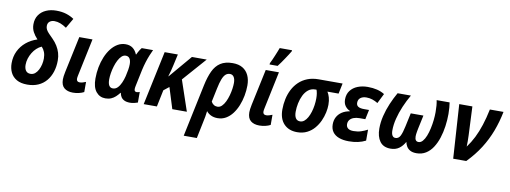

<svg xmlns="http://www.w3.org/2000/svg" viewBox="-75 -1227 5073 1910"><g transform="rotate(10 2462.0 -272.0)"><path d="M210 9.8Q144 9.8 102.3 -14.4Q60.5 -38.6 40.5 -79.8Q20.5 -121.1 20.5 -172.9Q20.5 -240.2 47.1 -295.4Q73.7 -350.6 121.3 -390.1Q168.9 -429.7 232.9 -450.2Q203.6 -480.5 185.3 -515.1Q167 -549.8 167 -591.8Q167 -647 193.6 -685.8Q220.2 -724.6 265.9 -744.9Q311.5 -765.1 369.1 -765.1Q426.3 -765.1 470.7 -751Q515.1 -736.8 548.8 -713.4L491.2 -613.8Q459 -636.2 428.5 -647.7Q397.9 -659.2 368.2 -659.2Q339.4 -659.2 320.1 -643.8Q300.8 -628.4 300.8 -598.1Q300.8 -578.6 310.3 -561.3Q319.8 -543.9 337.4 -525.9Q355 -507.8 377.9 -484.9Q407.2 -455.6 427.2 -423.1Q447.3 -390.6 457.8 -355Q468.3 -319.3 468.3 -279.3Q468.3 -216.8 451.2 -164.1Q434.1 -111.3 401.4 -72.3Q368.7 -33.2 320.6 -11.7Q272.5 9.8 210 9.8ZM223.1 -101.1Q249 -101.1 268.6 -116.9Q288.1 -132.8 301.5 -158.7Q314.9 -184.6 321.8 -214.8Q328.6 -245.1 328.6 -273.4Q328.6 -310.1 317.9 -338.4Q307.1 -366.7 287.1 -387.2Q260.3 -376 237.1 -354.5Q213.9 -333 196.8 -304.7Q179.7 -276.4 169.9 -244.9Q160.2 -213.4 160.2 -181.6Q160.2 -145 175.8 -123Q191.4 -101.1 223.1 -101.1Z M671.4 9.8Q615.2 9.8 583 -17.1Q550.8 -43.9 550.8 -103Q550.8 -116.7 553.2 -135.7Q555.7 -154.8 561 -180.2L638.7 -545.4H772L692.9 -168.9Q690.4 -158.2 689.2 -149.2Q688 -140.1 688 -133.3Q688 -118.2 696.3 -110.4Q704.6 -102.5 719.7 -102.5Q734.4 -102.5 749.8 -106.9Q765.1 -111.3 782.2 -118.2V-15.6Q760.3 -3.9 731.2 2.9Q702.1 9.8 671.4 9.8Z M999 9.8Q940.9 9.8 904.5 -35.2Q868.2 -80.1 868.2 -168Q868.2 -226.6 878.9 -282.7Q889.6 -338.9 910.2 -388.2Q930.7 -437.5 960 -475.1Q989.3 -512.7 1026.1 -534.2Q1063 -555.7 1106.4 -555.7Q1149.9 -555.7 1178.5 -533.9Q1207 -512.2 1222.7 -473.6H1226.1Q1231.9 -486.3 1239 -499.5Q1246.1 -512.7 1253.9 -524.9Q1261.7 -537.1 1269.5 -545.4H1383.8Q1371.6 -520 1357.9 -486.6Q1344.2 -453.1 1332 -414.1Q1319.8 -375 1310.5 -333L1276.4 -170.4Q1273.9 -160.2 1272.5 -150.1Q1271 -140.1 1271 -132.8Q1271 -117.7 1277.6 -111.6Q1284.2 -105.5 1295.4 -105.5Q1301.8 -105.5 1310.1 -107.4Q1318.4 -109.4 1325.7 -112.8V-5.4Q1312 0 1290.3 4.9Q1268.6 9.8 1248 9.8Q1212.4 9.8 1190.2 -1.2Q1168 -12.2 1156.7 -30.5Q1145.5 -48.8 1142.1 -70.8H1138.7Q1121.1 -47.9 1101.1 -29.5Q1081.1 -11.2 1056.2 -0.7Q1031.2 9.8 999 9.8ZM1055.2 -100.6Q1082.5 -100.6 1103 -121.3Q1123.5 -142.1 1137.9 -175Q1152.3 -208 1161.1 -243.7Q1169.9 -280.3 1174.8 -311.3Q1179.7 -342.3 1179.7 -366.7Q1179.7 -403.3 1166.5 -423.6Q1153.3 -443.8 1126.5 -443.8Q1104 -443.8 1085.2 -426.3Q1066.4 -408.7 1051.5 -379.9Q1036.6 -351.1 1026.1 -316.4Q1015.6 -281.7 1010 -247.1Q1004.4 -212.4 1004.4 -183.6Q1004.4 -141.6 1017.1 -121.1Q1029.8 -100.6 1055.2 -100.6Z M1385.3 0 1501 -545.4H1634.3L1608.4 -428.7Q1603 -402.8 1595.2 -373.8Q1587.4 -344.7 1578.6 -315.9H1581.5L1776.4 -545.4H1925.8L1716.8 -308.1L1821.3 0H1674.3L1607.9 -212.4L1553.7 -169.4L1518.6 0Z M1832 240.2 1943.4 -289.6Q1961.4 -375 1989.3 -434.3Q2017.1 -493.7 2064.7 -524.7Q2112.3 -555.7 2188 -555.7Q2248 -555.7 2288.1 -531.7Q2328.1 -507.8 2348.6 -464.1Q2369.1 -420.4 2369.1 -361.8Q2369.1 -310.1 2359.1 -257.3Q2349.1 -204.6 2329.8 -156.7Q2310.5 -108.9 2282 -71.3Q2253.4 -33.7 2216.1 -12Q2178.7 9.8 2132.3 9.8Q2093.8 9.8 2065.2 -4.2Q2036.6 -18.1 2018.6 -41Q2015.6 -12.7 2010.3 16.6Q2004.9 45.9 1998.5 75.2L1964.4 240.2ZM2110.8 -102.1Q2135.7 -102.1 2155.3 -121.1Q2174.8 -140.1 2189.5 -170.4Q2204.1 -200.7 2213.9 -236.1Q2223.6 -271.5 2228.3 -304.7Q2232.9 -337.9 2232.9 -362.3Q2232.9 -401.9 2218.8 -423.3Q2204.6 -444.8 2179.2 -444.8Q2154.3 -444.8 2135.7 -428.5Q2117.2 -412.1 2103 -375.7Q2088.9 -339.4 2076.7 -279.8L2047.9 -142.6Q2057.1 -124.5 2073.5 -113.3Q2089.8 -102.1 2110.8 -102.1Z M2554.7 9.8Q2498.5 9.8 2466.3 -17.1Q2434.1 -43.9 2434.1 -103Q2434.1 -116.7 2436.5 -135.7Q2439 -154.8 2444.3 -180.2L2522 -545.4H2655.3L2576.2 -168.9Q2573.7 -158.2 2572.5 -149.2Q2571.3 -140.1 2571.3 -133.3Q2571.3 -118.2 2579.6 -110.4Q2587.9 -102.5 2603 -102.5Q2617.7 -102.5 2633.1 -106.9Q2648.4 -111.3 2665.5 -118.2V-15.6Q2643.6 -3.9 2614.5 2.9Q2585.4 9.8 2554.7 9.8ZM2549.8 -606 2551.3 -620.1Q2559.1 -634.8 2568.6 -656.2Q2578.1 -677.7 2588.1 -701.4Q2598.1 -725.1 2606.7 -746.8Q2615.2 -768.6 2621.1 -784.2H2745.6L2744.6 -773.4Q2734.9 -756.8 2721.2 -735.6Q2707.5 -714.4 2692.1 -691.4Q2676.8 -668.5 2661.4 -646.5Q2646 -624.5 2631.3 -606Z M2935.1 9.8Q2851.6 9.8 2802.2 -41.7Q2752.9 -93.3 2752.9 -187.5Q2752.9 -241.7 2764.2 -293.9Q2775.4 -346.2 2798.8 -391.6Q2822.3 -437 2858.6 -471.7Q2895 -506.3 2944.6 -525.9Q2994.1 -545.4 3058.1 -545.4H3298.3L3276.4 -439.9H3163.6Q3177.2 -419.4 3186.8 -387.2Q3196.3 -355 3196.3 -312Q3196.3 -276.9 3187.3 -233.9Q3178.2 -190.9 3158.9 -148.2Q3139.6 -105.5 3109.1 -69.6Q3078.6 -33.7 3035.4 -12Q2992.2 9.8 2935.1 9.8ZM2946.3 -101.1Q2969.2 -101.1 2988 -116.2Q3006.8 -131.3 3021.5 -157.5Q3036.1 -183.6 3046.1 -216.3Q3056.2 -249 3061.3 -284.9Q3066.4 -320.8 3066.4 -354.5Q3066.4 -381.3 3063 -402.3Q3059.6 -423.3 3053.7 -439.9H3041Q3000.5 -439.9 2971.4 -416.7Q2942.4 -393.6 2923.8 -356Q2905.3 -318.4 2896.2 -274.2Q2887.2 -230 2887.2 -188.5Q2887.2 -146.5 2901.9 -123.8Q2916.5 -101.1 2946.3 -101.1Z M3457.5 9.8Q3399.9 9.8 3358.2 -5.9Q3316.4 -21.5 3294.2 -52.5Q3272 -83.5 3272 -128.9Q3272 -170.4 3289.1 -202.6Q3306.2 -234.9 3338.4 -256.3Q3370.6 -277.8 3416.5 -285.6L3417 -289.6Q3388.2 -301.8 3368.9 -327.9Q3349.6 -354 3349.6 -394.5Q3349.6 -446.8 3376.7 -482.9Q3403.8 -519 3449.7 -537.4Q3495.6 -555.7 3551.8 -555.7Q3603.5 -555.7 3645.8 -545.4Q3688 -535.2 3722.2 -513.7L3672.9 -414.6Q3645.5 -431.2 3617.2 -440.7Q3588.9 -450.2 3556.6 -450.2Q3520 -450.2 3497.1 -432.9Q3474.1 -415.5 3474.1 -382.3Q3474.1 -356.4 3493.4 -344.2Q3512.7 -332 3551.8 -332H3603L3582.5 -235.4H3524.4Q3490.7 -235.4 3465.3 -225.8Q3439.9 -216.3 3426 -198.5Q3412.1 -180.7 3412.1 -155.8Q3412.1 -128.9 3430.4 -113.8Q3448.7 -98.6 3485.8 -98.6Q3527.8 -98.6 3561.8 -109.6Q3595.7 -120.6 3627.4 -137.7V-26.9Q3592.8 -8.8 3550.5 0.5Q3508.3 9.8 3457.5 9.8Z M3879.4 9.8Q3806.2 9.8 3771 -39.1Q3735.8 -87.9 3735.8 -168.9Q3735.8 -231.4 3751.7 -296.9Q3767.6 -362.3 3794.7 -425.8Q3821.8 -489.3 3854 -545.4H3988.3Q3953.6 -485.4 3926 -420.7Q3898.4 -356 3882.6 -292.7Q3866.7 -229.5 3866.7 -172.4Q3866.7 -139.6 3877.4 -121.6Q3888.2 -103.5 3909.2 -103.5Q3941.4 -103.5 3958 -136.2Q3974.6 -168.9 3988.3 -234.4L4017.6 -371.1H4145.5L4116.2 -234.4Q4112.8 -217.8 4110.4 -203.4Q4107.9 -189 4106.4 -176.8Q4105 -164.6 4105 -154.8Q4105 -129.9 4114 -116.7Q4123 -103.5 4142.6 -103.5Q4165.5 -103.5 4184.3 -125Q4203.1 -146.5 4217 -181.6Q4231 -216.8 4240.2 -259.5Q4249.5 -302.2 4254.2 -345.5Q4258.8 -388.7 4258.8 -425.3Q4258.8 -462.4 4256.3 -491Q4253.9 -519.5 4248.5 -545.4H4379.4Q4382.8 -523.9 4385.5 -494.4Q4388.2 -464.8 4388.2 -430.7Q4388.2 -368.2 4379.4 -305.2Q4370.6 -242.2 4352.3 -185.8Q4334 -129.4 4305.2 -85.2Q4276.4 -41 4235.6 -15.6Q4194.8 9.8 4141.6 9.8Q4103 9.8 4078.9 -3.2Q4054.7 -16.1 4041.7 -37.4Q4028.8 -58.6 4023.9 -84Q4000 -40 3965.1 -15.1Q3930.2 9.8 3879.4 9.8Z M4511.7 0 4476.6 -545.4H4609.4L4622.6 -256.3Q4624 -227.5 4624 -197Q4624 -166.5 4623 -142.1Q4661.1 -192.9 4690.9 -252.4Q4720.7 -312 4744.1 -384.3Q4767.6 -456.5 4786.1 -545.4H4923.8Q4903.3 -441.9 4867.9 -348.1Q4832.5 -254.4 4777.8 -168Q4723.1 -81.5 4643.6 0Z"/></g></svg>

Font: Open Sans SemiCondensed
Style: Bold Italic
Weight: 700
Width: 4
Italic angle: -12°
Designer: Monotype Design Team
Foundry: Monotype Imaging Inc.
Version: Version 3.003